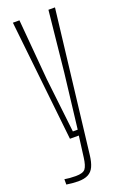

<svg xmlns="http://www.w3.org/2000/svg" viewBox="-154 -648 580 896"><g transform="rotate(-20 136.0 -200.0)"><path d="M70.5 200Q59 200 41.5 198.5Q24 197 13 195V168.5Q24 170.5 38.5 171.8Q53 173 68.5 173Q104.5 173 116 158.2Q127.5 143.5 132.5 104L146 0H102L37 -600H69.5L95.5 -298.5L126.5 -27.5H150.5L182.5 -298.5L213.5 -600H246L163 103Q159 137.5 149.2 158.8Q139.5 180 120.5 190Q101.5 200 70.5 200Z"/></g></svg>

Font: Big Shoulders Display Thin ExtraLight
Style: Regular
Weight: 250
Version: Version 2.002